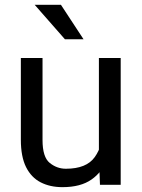

<svg xmlns="http://www.w3.org/2000/svg" viewBox="-20 -770 591 800"><path d="M392.1 -122.1V-528.3H482.9V0H396.5ZM409.2 -233.4 446.8 -234.4Q446.8 -164.1 426.8 -108.9Q406.7 -53.7 361.3 -22Q315.9 9.8 240.2 9.8Q188.5 9.8 149.4 -10.3Q110.4 -30.3 88.6 -73.7Q66.9 -117.2 66.9 -187.5V-528.3H157.2V-186.5Q157.2 -115.2 187.3 -91.1Q217.3 -66.9 254.4 -66.9Q340.3 -66.9 374.8 -115.5Q409.2 -164.1 409.2 -233.4ZM233.9 -750 328.1 -606.4H250.5L124.5 -750Z"/></svg>

Font: RobotoDEMO
Style: Regular
Weight: 400
Designer: Christian Robertson
Foundry: Google
Version: Version 2.136